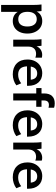

<svg xmlns="http://www.w3.org/2000/svg" viewBox="1195 -1976 997 3427"><g transform="rotate(90 1693.5 -262.5)"><path d="M579 -252Q579 -174 551 -115Q523 -56 472.5 -24Q422 8 356 8Q301 8 258 -15.5Q215 -39 192 -81V216H68V-362Q68 -442 60 -505H177L187 -418Q207 -465 252 -491.5Q297 -518 356 -518Q421 -518 471.5 -484.5Q522 -451 550.5 -390.5Q579 -330 579 -252ZM453 -252Q453 -331 419 -375.5Q385 -420 323 -420Q259 -420 225 -377Q191 -334 191 -254Q191 -175 225 -132.5Q259 -90 322 -90Q385 -90 419 -132Q453 -174 453 -252Z M1010 -509 1009 -395Q977 -408 943 -408Q879 -408 845.5 -371Q812 -334 812 -273V0H688V-362Q688 -442 680 -505H797L807 -416Q826 -465 867 -491Q908 -517 960 -517Q989 -517 1010 -509Z M1512 -246H1164Q1168 -165 1204.5 -126.5Q1241 -88 1313 -88Q1396 -88 1467 -142L1503 -56Q1467 -27 1414.5 -9.5Q1362 8 1308 8Q1184 8 1113 -62Q1042 -132 1042 -254Q1042 -331 1073 -391Q1104 -451 1160 -484.5Q1216 -518 1287 -518Q1391 -518 1451.5 -450.5Q1512 -383 1512 -265ZM1168 -313H1403Q1397 -370 1368.5 -399Q1340 -428 1290 -428Q1240 -428 1208.5 -398.5Q1177 -369 1168 -313Z M1773 -548V-505H1886V-411H1773V0H1648V-411H1552V-505H1648V-554Q1648 -644 1693.5 -692.5Q1739 -741 1824 -741Q1871 -741 1903 -729V-630Q1875 -637 1854 -637Q1773 -637 1773 -548Z M2419 -246H2071Q2075 -165 2111.5 -126.5Q2148 -88 2220 -88Q2303 -88 2374 -142L2410 -56Q2374 -27 2321.5 -9.5Q2269 8 2215 8Q2091 8 2020 -62Q1949 -132 1949 -254Q1949 -331 1980 -391Q2011 -451 2067 -484.5Q2123 -518 2194 -518Q2298 -518 2358.5 -450.5Q2419 -383 2419 -265ZM2075 -313H2310Q2304 -370 2275.5 -399Q2247 -428 2197 -428Q2147 -428 2115.5 -398.5Q2084 -369 2075 -313Z M2847 -509 2846 -395Q2814 -408 2780 -408Q2716 -408 2682.5 -371Q2649 -334 2649 -273V0H2525V-362Q2525 -442 2517 -505H2634L2644 -416Q2663 -465 2704 -491Q2745 -517 2797 -517Q2826 -517 2847 -509Z M3349 -246H3001Q3005 -165 3041.5 -126.5Q3078 -88 3150 -88Q3233 -88 3304 -142L3340 -56Q3304 -27 3251.5 -9.5Q3199 8 3145 8Q3021 8 2950 -62Q2879 -132 2879 -254Q2879 -331 2910 -391Q2941 -451 2997 -484.5Q3053 -518 3124 -518Q3228 -518 3288.5 -450.5Q3349 -383 3349 -265ZM3005 -313H3240Q3234 -370 3205.5 -399Q3177 -428 3127 -428Q3077 -428 3045.5 -398.5Q3014 -369 3005 -313Z"/></g></svg>

Font: Muli-Bold
Style: Bold
Weight: 700
Version: Version 2.000